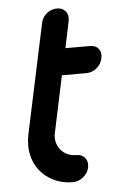

<svg xmlns="http://www.w3.org/2000/svg" viewBox="-53 -772 502 820"><g transform="rotate(-5 197.5 -362.5)"><path d="M154 -678Q159 -703 178.5 -719Q198 -735 223 -735Q246 -735 259.5 -719Q273 -703 268 -678L244 -563H349Q374 -563 386.5 -547Q399 -531 393 -505Q388 -482 368.5 -465.5Q349 -449 324 -449H219L168 -208Q163 -187 167.5 -168Q172 -149 183.5 -134.5Q195 -120 212.5 -112Q230 -104 252 -104Q275 -104 288 -87.5Q301 -71 296 -46Q291 -23 270.5 -6.5Q250 10 227 10Q182 10 145.5 -7.5Q109 -25 85.5 -54.5Q62 -84 53.5 -123.5Q45 -163 54 -208Z"/></g></svg>

Font: VDS
Style: Bold Italic
Weight: 700
Designer: artmaker
Foundry: artmaker
Version: Version 1.000 2009 initial release